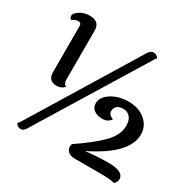

<svg xmlns="http://www.w3.org/2000/svg" viewBox="-163 -904 1081 1078"><g transform="rotate(30 377.0 -365.0)"><path d="M100 -361V-660Q100 -679 81 -679Q62 -679 42 -665Q30 -670 30 -686Q30 -702 57.5 -720Q85 -738 120 -738Q186 -738 186 -680V-360Q186 -334 205 -325Q185 -303 155 -303Q100 -303 100 -361ZM496 -705Q514 -738 534.5 -738Q555 -738 568 -719Q561 -715 545 -686L141 -27Q140 -25 137.5 -21.5Q135 -18 134 -16Q133 -14 131 -11Q129 -8 127.5 -6.5Q126 -5 124 -2.5Q122 0 120.5 1Q119 2 116.5 4Q114 6 112 6Q106 8 102 8Q81 8 69 -12Q77 -19 92 -44ZM627 0H451Q418 0 404.5 -14.5Q391 -29 391 -41Q391 -53 394 -63Q499 -134 553 -189Q607 -244 607 -304Q607 -341 590 -360Q573 -379 546 -379Q519 -379 505.5 -366.5Q492 -354 492 -332.5Q492 -311 524 -298Q505 -271 470.5 -271Q436 -271 415.5 -286.5Q395 -302 395 -328Q395 -369 441 -399Q487 -429 552.5 -429Q618 -429 660.5 -393Q703 -357 703 -303Q703 -177 477 -66Q552 -75 625 -75Q724 -75 724 -25Q724 -9 709 8Q674 0 627 0Z"/></g></svg>

Font: Laila SemiBold
Style: Regular
Weight: 600
Designer: Hitesh Malaviya
Foundry: Indian Type Foundry
Version: Version 1.302;PS 1.0;hotconv 1.0.78;makeotf.lib2.5.61930; tt